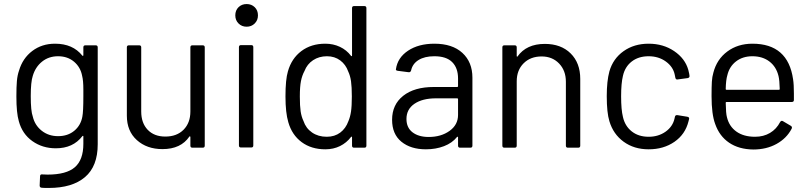

<svg xmlns="http://www.w3.org/2000/svg" viewBox="-20 -730 4005 949"><path d="M186 198Q176 197 176 187L178 141Q178 136 181 133.5Q184 131 188 132L215 133Q308 133 350 96.5Q392 60 392 -19V-56Q392 -58 390.5 -58.5Q389 -59 387 -57Q341 3 256 3Q190 3 140 -32.5Q90 -68 73 -131Q61 -172 61 -253Q61 -301 63.5 -329.5Q66 -358 74 -381Q92 -442 139.5 -478Q187 -514 252 -514Q340 -514 387 -455Q389 -453 390.5 -454Q392 -455 392 -457V-496Q392 -506 402 -506H453Q463 -506 463 -496V-17Q463 92 400 145.5Q337 199 221 199Q194 199 186 198ZM142 -154Q152 -111 186 -84Q220 -57 267 -57Q315 -57 347 -83.5Q379 -110 387 -153Q392 -178 392 -254V-287Q392 -332 386 -355Q378 -398 346 -425Q314 -452 267 -452Q221 -452 188 -425.5Q155 -399 142 -355Q132 -325 132 -255Q132 -181 142 -154Z M607 -158V-496Q607 -506 617 -506H668Q678 -506 678 -496V-179Q678 -122 710 -88.5Q742 -55 797 -55Q854 -55 887.5 -89Q921 -123 921 -179V-496Q921 -506 931 -506H982Q992 -506 992 -496V-10Q992 0 982 0H931Q921 0 921 -10V-53Q921 -55 919 -56Q917 -57 916 -55Q874 7 783 7Q706 7 656.5 -37.5Q607 -82 607 -158Z M1161 -11V-497Q1161 -507 1171 -507H1222Q1232 -507 1232 -497V-11Q1232 -1 1222 -1H1171Q1161 -1 1161 -11ZM1199 -710Q1223 -710 1239 -694.5Q1255 -679 1255 -654Q1255 -630 1239 -614Q1223 -598 1199 -598Q1175 -598 1159 -614Q1143 -630 1143 -654Q1143 -679 1159 -694.5Q1175 -710 1199 -710Z M1405 -126Q1391 -173 1391 -253Q1391 -337 1403 -377Q1421 -441 1469.5 -477.5Q1518 -514 1588 -514Q1627 -514 1660 -498.5Q1693 -483 1715 -454Q1717 -452 1718.5 -452.5Q1720 -453 1720 -455V-690Q1720 -700 1730 -700H1781Q1791 -700 1791 -690V-10Q1791 0 1781 0H1730Q1720 0 1720 -10V-52Q1720 -54 1718.5 -54.5Q1717 -55 1715 -53Q1693 -24 1660.5 -8Q1628 8 1588 8Q1519 8 1471 -27.5Q1423 -63 1405 -126ZM1480 -132Q1492 -96 1522.5 -75Q1553 -54 1595 -54Q1634 -54 1661.5 -74.5Q1689 -95 1702 -131Q1711 -152 1715 -179Q1719 -206 1719 -253Q1719 -301 1715 -328.5Q1711 -356 1701 -377Q1689 -411 1661.5 -431.5Q1634 -452 1596 -452Q1557 -452 1527.5 -432.5Q1498 -413 1485 -379Q1473 -357 1467.5 -329Q1462 -301 1462 -253Q1462 -206 1466 -179.5Q1470 -153 1480 -132Z M1918 -138Q1918 -213 1973 -256.5Q2028 -300 2124 -300H2240Q2244 -300 2244 -304V-342Q2244 -394 2215 -423Q2186 -452 2127 -452Q2079 -452 2049 -433.5Q2019 -415 2012 -382Q2009 -372 2000 -373L1946 -380Q1935 -382 1937 -388Q1945 -445 1997 -479.5Q2049 -514 2127 -514Q2216 -514 2265.5 -468.5Q2315 -423 2315 -346V-10Q2315 0 2305 0H2254Q2244 0 2244 -10V-51Q2244 -53 2242.5 -54Q2241 -55 2239 -53Q2215 -23 2174.5 -7.5Q2134 8 2085 8Q2010 8 1964 -29.5Q1918 -67 1918 -138ZM2099 -53Q2160 -53 2202 -83Q2244 -113 2244 -162V-240Q2244 -244 2240 -244H2135Q2068 -244 2028.5 -217Q1989 -190 1989 -142Q1989 -99 2019 -76Q2049 -53 2099 -53Z M2463 -10V-496Q2463 -506 2473 -506H2524Q2534 -506 2534 -496V-453Q2534 -451 2535.5 -450Q2537 -449 2538 -451Q2582 -513 2673 -513Q2753 -513 2800.5 -466Q2848 -419 2848 -340V-10Q2848 0 2838 0H2787Q2777 0 2777 -10V-326Q2777 -381 2743.5 -416Q2710 -451 2657 -451Q2602 -451 2568 -417Q2534 -383 2534 -328V-10Q2534 0 2524 0H2473Q2463 0 2463 -10Z M2992 -131Q2979 -173 2979 -255Q2979 -329 2992 -377Q3010 -440 3062 -477Q3114 -514 3186 -514Q3258 -514 3312 -477.5Q3366 -441 3382 -385Q3388 -361 3388 -355V-353Q3388 -346 3379 -344L3327 -337Q3320 -337 3318 -346L3315 -361Q3307 -400 3271 -426Q3235 -452 3186 -452Q3136 -452 3102.5 -426Q3069 -400 3059 -355Q3050 -318 3050 -254Q3050 -188 3059 -152Q3069 -107 3102.5 -80.5Q3136 -54 3186 -54Q3234 -54 3269.5 -79Q3305 -104 3314 -144L3316 -153Q3318 -162 3328 -161L3377 -153Q3388 -151 3386 -142L3383 -130Q3367 -66 3313.5 -29Q3260 8 3186 8Q3114 8 3062.5 -29.5Q3011 -67 2992 -131Z M3515 -117Q3497 -165 3497 -255Q3497 -301 3498.5 -326Q3500 -351 3506 -371Q3523 -437 3575 -475.5Q3627 -514 3699 -514Q3875 -514 3900 -338Q3904 -313 3904 -268V-236Q3904 -226 3894 -226H3571Q3567 -226 3567 -222Q3568 -168 3573 -151Q3584 -105 3620 -79.5Q3656 -54 3712 -54Q3754 -54 3786 -73Q3818 -92 3836 -127Q3842 -136 3850 -131L3889 -108Q3897 -103 3893 -94Q3868 -46 3818 -18.5Q3768 9 3703 9Q3632 8 3584 -24.5Q3536 -57 3515 -117ZM3571 -286H3830Q3834 -286 3834 -290Q3833 -334 3828 -354Q3817 -400 3783 -426Q3749 -452 3699 -452Q3651 -452 3618 -426.5Q3585 -401 3575 -358Q3568 -335 3567 -290Q3567 -286 3571 -286Z"/></svg>

Font: Barlow GEO
Style: Regular
Weight: 400
Designer: Jeremy Tribby
Foundry: Tribby Type
Version: Version 1.408